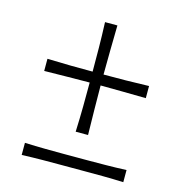

<svg xmlns="http://www.w3.org/2000/svg" viewBox="-96 -715 770 805"><g transform="rotate(15 289.0 -312.0)"><path d="M262.2 -150.4Q264.6 -210.4 265.1 -260.7Q265.6 -311 265.6 -364.7Q218.3 -364.3 171.1 -363.8Q124 -363.3 68.8 -362.3V-415Q124 -413.1 171.1 -412.6Q218.3 -412.1 265.6 -412.1Q265.6 -466.3 265.1 -516.1Q264.6 -565.9 262.2 -626H315.9Q314.5 -565.9 314 -515.9Q313.5 -465.8 313 -412.1Q360.8 -412.1 408 -412.6Q455.1 -413.1 509.8 -415V-362.3Q455.1 -363.3 408 -363.8Q360.8 -364.3 313 -364.7Q313.5 -311 314 -260.7Q314.5 -210.4 315.9 -150.4ZM68.8 2.4V-50.3Q114.7 -48.3 158 -47.9Q201.2 -47.4 238.3 -47.4H340.3Q377.9 -47.4 420.9 -47.9Q463.9 -48.3 509.8 -50.3V2.4Q463.9 0.5 420.9 0.2Q377.9 0 340.3 0H238.3Q201.2 0 158 0.2Q114.7 0.5 68.8 2.4Z"/></g></svg>

Font: Pinar DS1-Light
Style: Regular
Weight: 300
Designer: Amin Abedi
Version: Version 2.000